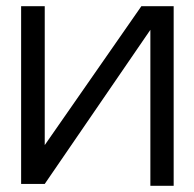

<svg xmlns="http://www.w3.org/2000/svg" viewBox="-20 -599 626 618"><path d="M539 -579V-1H464V-503L124 -7H48V-579H124V-132L435 -579Z"/></svg>

Font: New Athena Unicode
Style: Regular
Weight: 400
Designer: J. Rusten 1997; rev. by R. Hancock 2001, 2002, rev. by D. Mastronarde 2002-2021
Foundry: GreekKeys New Athena Unicode
Version: Version 5.008